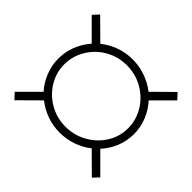

<svg xmlns="http://www.w3.org/2000/svg" viewBox="-148 -816 996 996"><g transform="rotate(45 350.0 -317.5)"><path d="M559 -140 664 -35 634 -3 526 -110Q489 -81 444 -65.5Q399 -50 350 -50Q301 -50 256.5 -66Q212 -82 175 -111L66 -3L36 -35L142 -141Q110 -177 92 -222.5Q74 -268 74 -317Q74 -367 92 -412.5Q110 -458 142 -494L36 -600L66 -632L174 -525Q211 -555 256 -571Q301 -587 350 -587Q399 -587 444.5 -571Q490 -555 527 -526L634 -632L664 -600L559 -495Q592 -459 610.5 -413Q629 -367 629 -317Q629 -267 610.5 -221.5Q592 -176 559 -140ZM350 -93Q414 -93 468 -123.5Q522 -154 554 -205Q586 -256 586 -317Q586 -378 554 -430.5Q522 -483 468 -513.5Q414 -544 350 -544Q287 -544 233.5 -513.5Q180 -483 148.5 -430.5Q117 -378 117 -317Q117 -257 148.5 -205.5Q180 -154 233.5 -123.5Q287 -93 350 -93Z"/></g></svg>

Font: Idrija Light
Style: Regular
Weight: 300
Designer: Julieta Ulanovsky
Foundry: Julieta Ulanovsky
Version: Version 7.200